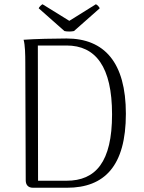

<svg xmlns="http://www.w3.org/2000/svg" viewBox="-20 -883 676 903"><path d="M328 -737 449 -844C447 -850 438 -860 431 -863L306 -785L180 -863C174 -860 164 -850 162 -844L283 -737C295 -734 316 -734 328 -737ZM135 0H295C471 0 572 -102 572 -348C572 -589 471 -702 293 -702C239 -702 144 -700 91 -696C98 -672 99 -626 99 -587L101 -35C101 -13 113 0 135 0ZM159 -33 158 -669H293C430 -669 507 -569 507 -345C507 -121 430 -33 293 -33Z"/></svg>

Font: Arima Koshi Light
Style: Regular
Weight: 300
Designer: Joana Correia and Natanael Gama
Foundry: NDISCOVER
Version: Version 1.019;PS 001.019;hotconv 1.0.88;makeotf.lib2.5.64775